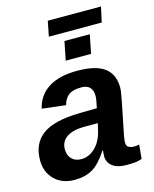

<svg xmlns="http://www.w3.org/2000/svg" viewBox="-124 -913 803 1004"><g transform="rotate(-15 278.0 -411.0)"><path d="M435.5 4.9Q386.7 4.9 360.4 -15.6Q334 -36.1 334 -69.8Q334 -79.1 334.7 -86.9Q335.4 -94.7 336.4 -101.1H333.5Q292.5 -37.6 252.4 -13.9Q212.4 9.8 154.8 9.8Q86.4 9.8 45.7 -31Q4.9 -71.8 4.9 -135.7Q4.9 -226.1 67.1 -272.2Q129.4 -318.4 269 -320.8L362.3 -322.3Q372.6 -368.7 372.6 -386.2Q372.6 -417.5 357.2 -433.1Q341.8 -448.7 310.5 -448.7Q264.6 -448.7 242.2 -430.9Q219.7 -413.1 211.4 -379.4L83 -394.5Q99.6 -464.8 158 -501.5Q216.3 -538.1 313 -538.1Q414.1 -538.1 461.2 -502.4Q508.3 -466.8 508.3 -394Q508.3 -376 496.6 -317.4L461.9 -145Q458 -121.6 458 -109.9Q458 -89.8 471.7 -84Q485.4 -78.1 496.6 -78.1Q512.7 -78.1 526.9 -81.5L520 -5.9Q499.5 2 478.5 3.4Q457.5 4.9 435.5 4.9ZM145 -158.7Q145 -124.5 164.3 -105.2Q183.6 -85.9 216.3 -85.9Q255.4 -85.9 287.6 -115.2Q304.7 -130.4 317.1 -152.1Q329.6 -173.8 336.4 -200.7L347.2 -245.6H268.1Q239.3 -245.1 216.3 -239Q193.4 -232.9 177.2 -221.7Q161.6 -210.9 153.3 -194.8Q145 -178.7 145 -158.7ZM426.8 -705.6 406.7 -604.5H269.5L289.6 -705.6ZM521 -830.6 502.9 -748.5H216.8L232.9 -830.6Z"/></g></svg>

Font: Arimo
Style: Italic
Weight: 400
Italic angle: -12°
Designer: Steve Matteson
Foundry: Monotype Imaging Inc.
Version: Version 1.33